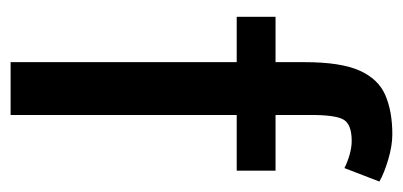

<svg xmlns="http://www.w3.org/2000/svg" viewBox="-219 -541 760 362"><g transform="rotate(90 161.0 -360.0)"><path d="M97.2 0V-426.3H11.7V-499.5H97.2V-554.7Q97.2 -622.1 113 -657.7Q128.9 -693.4 159.4 -706.5Q189.9 -719.7 233.4 -719.7Q254.9 -719.7 281 -711.9Q307.1 -704.1 322.3 -695.3L296.9 -629.4Q285.2 -635.3 271.5 -639.2Q257.8 -643.1 245.6 -643.1Q213.9 -643.1 205.1 -627Q196.3 -610.8 196.8 -561V-499.5H301.8V-426.3H196.8V0Z"/></g></svg>

Font: Pontano Sans SemiBold
Style: Regular
Weight: 600
Designer: Vernon Adams
Foundry: Vernon Adams
Version: Version 2.001